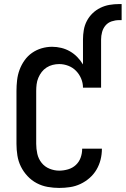

<svg xmlns="http://www.w3.org/2000/svg" viewBox="-20 -912 618 944"><path d="M271 12Q243 12 214.5 7Q186 2 160.5 -11.5Q135 -25 115 -46.5Q95 -68 82.5 -93.5Q70 -119 65.5 -147.5Q61 -176 61 -205V-465Q61 -491 64 -517.5Q67 -544 76 -568.5Q85 -593 100.5 -615Q116 -637 137.5 -652Q159 -667 184.5 -674.5Q210 -682 236 -682Q259 -682 281.5 -676.5Q304 -671 324 -659.5Q344 -648 360 -631.5Q376 -615 388 -595V-718Q388 -741 392 -764.5Q396 -788 407 -809Q418 -830 435 -846.5Q452 -863 473.5 -873.5Q495 -884 518 -888Q541 -892 565 -892H578V-813H565Q547 -813 529 -807Q511 -801 499 -787Q487 -773 482 -754.5Q477 -736 477 -718V-481H388Q388 -504 379 -525.5Q370 -547 354 -563.5Q338 -580 316 -588.5Q294 -597 271 -597Q255 -597 239 -593Q223 -589 209 -580Q195 -571 185 -558Q175 -545 168.5 -529.5Q162 -514 160 -497.5Q158 -481 158 -465V-205Q158 -180 163.5 -155.5Q169 -131 184.5 -111.5Q200 -92 223.5 -82.5Q247 -73 271 -73Q293 -73 315 -79.5Q337 -86 353 -101Q369 -116 376.5 -137Q384 -158 384 -180V-181H481V-180Q481 -153 474.5 -127Q468 -101 454.5 -78Q441 -55 420.5 -37Q400 -19 375.5 -7.5Q351 4 324.5 8Q298 12 271 12Z"/></svg>

Font: Lode Dark Term
Style: Bold
Weight: 700
Monospace: yes
Designer: Belleve Invis
Foundry: Belleve Invis
Version: Version 29.2.0